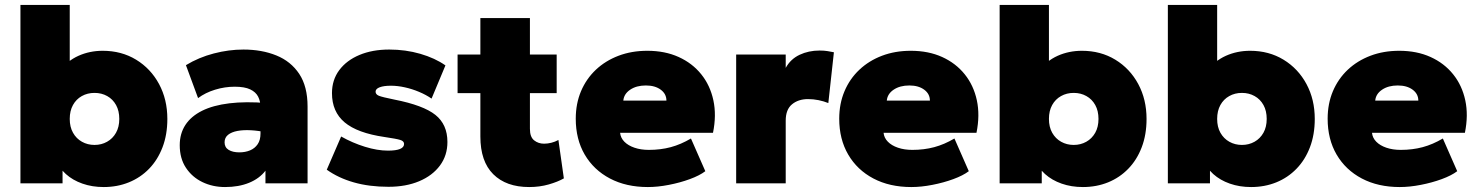

<svg xmlns="http://www.w3.org/2000/svg" viewBox="-20 -740 5964 775"><path d="M398.5 15Q352 15 312.8 1.2Q273.5 -12.5 245.8 -37.5Q218 -62.5 205.5 -96L232.5 -141V0H62.5V-720H261.5V-404L215.5 -450Q251.5 -494.5 296.8 -514.8Q342 -535 394.5 -535Q470.5 -535 529.5 -499Q588.5 -463 622 -400.8Q655.5 -338.5 655.5 -260Q655.5 -196.5 636 -145.5Q616.5 -94.5 581.8 -58.8Q547 -23 500.2 -4Q453.5 15 398.5 15ZM361.5 -155Q389.5 -155 412.2 -167.8Q435 -180.5 448.2 -204Q461.5 -227.5 461.5 -260Q461.5 -292.5 448.5 -316Q435.5 -339.5 412.8 -352.2Q390 -365 361.5 -365Q333 -365 310.2 -352.2Q287.5 -339.5 274.5 -316Q261.5 -292.5 261.5 -260Q261.5 -227.5 274.8 -204Q288 -180.5 310.8 -167.8Q333.5 -155 361.5 -155Z M888.5 15Q838.5 15 797 -5Q755.5 -25 730.5 -62.8Q705.5 -100.5 705.5 -154Q705.5 -200.5 728.2 -235.5Q751 -270.5 795.5 -292.8Q840 -315 905.8 -323Q971.5 -331 1057.5 -324L1058.5 -205Q1024.5 -212.5 993.5 -214.2Q962.5 -216 938.5 -211.5Q914.5 -207 900.5 -195.8Q886.5 -184.5 886.5 -165.5Q886.5 -145 903 -135Q919.5 -125 946 -125Q970 -125 989.2 -133Q1008.5 -141 1020 -157.8Q1031.5 -174.5 1031.5 -201V-307Q1031.5 -331 1022 -349.8Q1012.5 -368.5 990 -379.2Q967.5 -390 927.5 -390Q887.5 -390 848.2 -378Q809 -366 779.5 -344L730.5 -477Q782.5 -508.5 843 -524.2Q903.5 -540 962.5 -540Q1037 -540 1095.5 -516.2Q1154 -492.5 1187.8 -441.8Q1221.5 -391 1221.5 -310V0H1051.5V-51Q1027.5 -19.5 985.5 -2.2Q943.5 15 888.5 15Z M1548 14Q1470.5 14 1408.2 -3.8Q1346 -21.5 1299 -55L1357 -189Q1403 -163 1453.2 -147.5Q1503.5 -132 1546 -132Q1578.5 -132 1594.8 -138.8Q1611 -145.5 1611 -159Q1611 -170.5 1595.5 -175.2Q1580 -180 1532 -187Q1422.5 -203 1371.2 -246Q1320 -289 1320 -364Q1320 -417.5 1349.5 -457Q1379 -496.5 1431 -518.2Q1483 -540 1551 -540Q1617 -540 1676.5 -522.8Q1736 -505.5 1778 -476L1722 -342Q1699.5 -357.5 1671.5 -369.2Q1643.5 -381 1614 -387.5Q1584.5 -394 1558 -394Q1529.5 -394 1512.8 -387.8Q1496 -381.5 1496 -370Q1496 -359 1509.2 -353.5Q1522.5 -348 1572 -338Q1689 -315 1737.5 -276.2Q1786 -237.5 1786 -167Q1786 -112.5 1755.8 -71.8Q1725.5 -31 1672 -8.5Q1618.5 14 1548 14Z M2116 15Q2023 15 1971 -36.8Q1919 -88.5 1919 -189V-667H2119V-520H2227V-364H2119V-220Q2119 -187 2136 -173.5Q2153 -160 2176 -160Q2190.5 -160 2205.5 -163.8Q2220.5 -167.5 2234 -175L2256 -20Q2231.5 -6 2194.8 4.5Q2158 15 2116 15ZM1827 -364V-520H1935V-364Z M2595 15Q2507.5 15 2442 -19.5Q2376.5 -54 2340.2 -116Q2304 -178 2304 -261Q2304 -321.5 2325.2 -371.8Q2346.5 -422 2385.2 -458.5Q2424 -495 2476.8 -515Q2529.5 -535 2593 -535Q2664 -535 2719.2 -510Q2774.5 -485 2810.5 -440.2Q2846.5 -395.5 2859.5 -335.2Q2872.5 -275 2858 -204H2483Q2485 -183.5 2500.2 -168Q2515.5 -152.5 2541 -143.8Q2566.5 -135 2599 -135Q2646.5 -135 2687.5 -146Q2728.5 -157 2769 -181L2827 -49Q2804 -31.5 2764.5 -17Q2725 -2.5 2680 6.2Q2635 15 2595 15ZM2496 -334H2670Q2670 -361 2647 -378Q2624 -395 2587 -395Q2549 -395 2523.8 -378Q2498.5 -361 2496 -334Z M2951.5 0V-520H3151.5V-466Q3171 -501.5 3207.5 -518.8Q3244 -536 3288 -536Q3306.5 -536 3319.8 -533.8Q3333 -531.5 3346 -529L3323.5 -324Q3305 -331.5 3283.8 -335.8Q3262.5 -340 3241.5 -340Q3202.5 -340 3177 -319Q3151.5 -298 3151.5 -253V0Z M3658.5 15Q3571 15 3505.5 -19.5Q3440 -54 3403.8 -116Q3367.5 -178 3367.5 -261Q3367.5 -321.5 3388.8 -371.8Q3410 -422 3448.8 -458.5Q3487.5 -495 3540.2 -515Q3593 -535 3656.5 -535Q3727.5 -535 3782.8 -510Q3838 -485 3874 -440.2Q3910 -395.5 3923 -335.2Q3936 -275 3921.5 -204H3546.5Q3548.5 -183.5 3563.8 -168Q3579 -152.5 3604.5 -143.8Q3630 -135 3662.5 -135Q3710 -135 3751 -146Q3792 -157 3832.5 -181L3890.5 -49Q3867.5 -31.5 3828 -17Q3788.5 -2.5 3743.5 6.2Q3698.5 15 3658.5 15ZM3559.5 -334H3733.5Q3733.5 -361 3710.5 -378Q3687.5 -395 3650.5 -395Q3612.5 -395 3587.2 -378Q3562 -361 3559.5 -334Z M4351 15Q4304.5 15 4265.2 1.2Q4226 -12.5 4198.2 -37.5Q4170.5 -62.5 4158 -96L4185 -141V0H4015V-720H4214V-404L4168 -450Q4204 -494.5 4249.2 -514.8Q4294.5 -535 4347 -535Q4423 -535 4482 -499Q4541 -463 4574.5 -400.8Q4608 -338.5 4608 -260Q4608 -196.5 4588.5 -145.5Q4569 -94.5 4534.2 -58.8Q4499.5 -23 4452.8 -4Q4406 15 4351 15ZM4314 -155Q4342 -155 4364.8 -167.8Q4387.5 -180.5 4400.8 -204Q4414 -227.5 4414 -260Q4414 -292.5 4401 -316Q4388 -339.5 4365.2 -352.2Q4342.5 -365 4314 -365Q4285.5 -365 4262.8 -352.2Q4240 -339.5 4227 -316Q4214 -292.5 4214 -260Q4214 -227.5 4227.2 -204Q4240.5 -180.5 4263.2 -167.8Q4286 -155 4314 -155Z M5030 15Q4983.5 15 4944.2 1.2Q4905 -12.5 4877.2 -37.5Q4849.5 -62.5 4837 -96L4864 -141V0H4694V-720H4893V-404L4847 -450Q4883 -494.5 4928.2 -514.8Q4973.5 -535 5026 -535Q5102 -535 5161 -499Q5220 -463 5253.5 -400.8Q5287 -338.5 5287 -260Q5287 -196.5 5267.5 -145.5Q5248 -94.5 5213.2 -58.8Q5178.5 -23 5131.8 -4Q5085 15 5030 15ZM4993 -155Q5021 -155 5043.8 -167.8Q5066.5 -180.5 5079.8 -204Q5093 -227.5 5093 -260Q5093 -292.5 5080 -316Q5067 -339.5 5044.2 -352.2Q5021.5 -365 4993 -365Q4964.5 -365 4941.8 -352.2Q4919 -339.5 4906 -316Q4893 -292.5 4893 -260Q4893 -227.5 4906.2 -204Q4919.5 -180.5 4942.2 -167.8Q4965 -155 4993 -155Z M5630 15Q5542.5 15 5477 -19.5Q5411.5 -54 5375.2 -116Q5339 -178 5339 -261Q5339 -321.5 5360.2 -371.8Q5381.5 -422 5420.2 -458.5Q5459 -495 5511.8 -515Q5564.5 -535 5628 -535Q5699 -535 5754.2 -510Q5809.5 -485 5845.5 -440.2Q5881.5 -395.5 5894.5 -335.2Q5907.5 -275 5893 -204H5518Q5520 -183.5 5535.2 -168Q5550.5 -152.5 5576 -143.8Q5601.5 -135 5634 -135Q5681.5 -135 5722.5 -146Q5763.5 -157 5804 -181L5862 -49Q5839 -31.5 5799.5 -17Q5760 -2.5 5715 6.2Q5670 15 5630 15ZM5531 -334H5705Q5705 -361 5682 -378Q5659 -395 5622 -395Q5584 -395 5558.8 -378Q5533.5 -361 5531 -334Z"/></svg>

Font: Geologica Roman Black
Style: Regular
Weight: 900
Designer: Sindre Bremnes, Frode Helland
Foundry: Monokrom Skriftforlag AS
Version: Version 1.010;gftools[0.9.28]